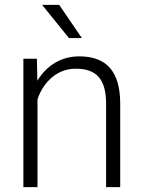

<svg xmlns="http://www.w3.org/2000/svg" viewBox="-20 -770 589 790"><path d="M76.2 0ZM131.8 -528.3 133.8 -438Q163.6 -486.8 208 -512.5Q252.4 -538.1 306.2 -538.1Q391.1 -538.1 432.6 -490.2Q474.1 -442.4 474.6 -346.7V0H416.5V-347.2Q416 -418 386.5 -452.6Q356.9 -487.3 292 -487.3Q237.8 -487.3 196 -453.4Q154.3 -419.4 134.3 -361.8V0H76.2V-528.3ZM316.9 -613.3H263.7L153.3 -750H223.6Z"/></svg>

Font: Roboto Light
Style: Regular
Weight: 300
Designer: Google
Version: Version 2.134; 2016; ttfautohint (v1.6)